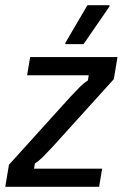

<svg xmlns="http://www.w3.org/2000/svg" viewBox="-22 -720 483 740"><path d="M-1.7 0 12.5 -85 249.2 -346.7Q272.5 -371.7 286.7 -385.8Q300.8 -400 316.7 -410L320 -430H82.5L94.2 -500H430.8L416.7 -415L180 -153.3Q156.7 -128.3 142.5 -114.2Q128.3 -100 112.5 -90L109.2 -70H371.7L360 0ZM230 -550V-555L315 -700H400V-695L300 -550Z"/></svg>

Font: Familjen Grotesk
Style: Italic
Weight: 400
Italic angle: -9.46201°
Designer: Anders Wikstroem, Jonas Baeckman, Matilda Gysing, Kristian Moeller
Foundry: Familjen STHLM AB
Version: Version 2.000